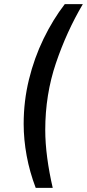

<svg xmlns="http://www.w3.org/2000/svg" viewBox="-20 -725 419 925"><path d="M152 180Q123 104 108.5 25.5Q94 -53 94 -128Q94 -238 119.5 -342Q145 -446 190 -538.5Q235 -631 292 -705H379Q301 -573 249.5 -421Q198 -269 198 -99Q198 -36 207.5 35.5Q217 107 234 180Z"/></svg>

Font: Mulish SemiBold
Style: Italic
Weight: 600
Italic angle: -9°
Designer: Vernon Adams
Foundry: Vernon Adams
Version: Version 3.603; ttfautohint (v1.8.3)